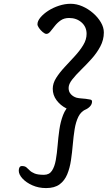

<svg xmlns="http://www.w3.org/2000/svg" viewBox="-20 -882 578 994"><path d="M517.6 -713.9Q517.6 -675.8 499.2 -641.3Q480.8 -606.8 453.6 -576.8Q426.4 -546.7 399.2 -520.1Q371.9 -493.4 353.6 -470Q335.2 -446.7 335.2 -426.3Q335.2 -406.8 347.1 -394.1Q359.1 -381.3 376.4 -376.1Q387.1 -373.5 399.6 -372.6Q412.1 -371.7 423.8 -370.4Q439.8 -368.4 448.1 -366.4Q456.5 -364.4 456.5 -356.3Q456.5 -342.3 445.7 -330.8Q435 -319.3 418.2 -312.7Q401.4 -306.2 382.8 -306.2Q352.5 -306.2 322.6 -321.3Q292.8 -336.5 272.9 -363Q253.1 -389.5 253.1 -422.5Q253.1 -450.6 270.6 -478.3Q288.1 -506 314.5 -534.4Q340.9 -562.8 367.1 -591.2Q393.3 -619.6 410.8 -648.4Q428.3 -677.2 428.3 -706.5Q428.3 -742.9 402.2 -765.9Q376.1 -788.9 337.8 -788.9Q312.2 -788.9 294.4 -776.6Q276.6 -764.2 263.8 -747.7Q251 -731.2 240.8 -718.9Q230.6 -706.5 220.2 -706.5Q212.4 -706.5 201.1 -716Q189.8 -725.5 181.8 -737.2Q173.9 -748.9 173.9 -756.3Q173.9 -773 189.4 -791.7Q205 -810.3 229.9 -826.4Q254.8 -842.4 285.2 -852.4Q315.6 -862.4 345.8 -862.4Q376.6 -862.4 406.7 -849.2Q436.8 -836 462 -814.1Q487.1 -792.2 502.3 -766.2Q517.6 -740.1 517.6 -713.9ZM77.2 1.7Q77.2 -8.7 81 -15.5Q84.8 -22.4 93.6 -22.4Q108.7 -22.4 116.7 -15.6Q124.7 -8.8 133.7 0.3Q142.7 9.4 159.3 16.2Q176 23 207.6 23Q235.1 23 248.9 2Q262.8 -19 268.9 -53.6Q275 -88.1 278.3 -129.2Q281.6 -170.2 287.4 -211.1Q293.3 -252 306.6 -286.6Q319.9 -321.1 345.7 -342.2Q371.4 -363.2 415.7 -363.2Q422.4 -363.2 429.6 -362.9Q436.8 -362.5 443.8 -360.9L427.2 -317.1Q399.6 -305.7 386 -278.2Q372.4 -250.6 366.4 -213.1Q360.4 -175.5 356.9 -134Q353.4 -92.4 347.4 -52.2Q341.4 -12 328 20.5Q314.6 53 288.6 72.4Q262.5 91.7 218.4 91.7Q179.9 91.7 147.9 77.5Q115.8 63.3 96.5 42.4Q77.2 21.4 77.2 1.7Z"/></svg>

Font: Kalam Variable Light
Style: Regular
Weight: 300
Designer: Lipi Raval, Jonny Pinhorn
Foundry: Indian Type Foundry
Version: Version 3.000